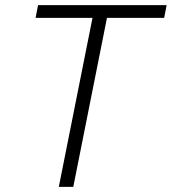

<svg xmlns="http://www.w3.org/2000/svg" viewBox="-20 -731 672 751"><path d="M622.1 -661.1H398.4L266.6 0H210L341.8 -661.1H119.1L128.9 -710.9H631.8Z"/></svg>

Font: Franko
Style: Light Italic
Weight: 300
Designer: Google
Version: Version 1.200310; 2013